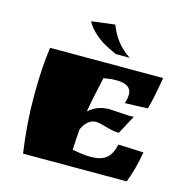

<svg xmlns="http://www.w3.org/2000/svg" viewBox="-101 -780 873 879"><g transform="rotate(15 335.5 -340.0)"><path d="M509 -293Q523 -293 530 -294L483 -206H474Q455 -206 420 -216.5Q385 -227 370 -227Q329 -227 305 -174Q301 -125 299 -76Q351 -66 381 -66H390Q433 -66 458.5 -85Q484 -104 495 -153L615 -148Q600 -62 575 0Q575 0 84 0Q64 -135 64 -268Q64 -401 78 -500H614Q596 -392 582 -348Q523 -345 474 -344Q482 -367 482 -387Q482 -435 410 -435Q383 -435 350 -429Q328 -334 316 -262Q356 -299 415 -299ZM339 -680Q370 -597 442 -550H376Q339 -567 316 -580Q293 -593 267.5 -616Q242 -639 228 -666Z"/></g></svg>

Font: Ruslan Display
Style: Regular
Weight: 400
Version: Version 1.000